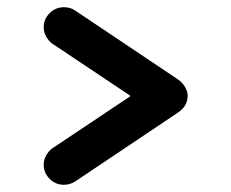

<svg xmlns="http://www.w3.org/2000/svg" viewBox="-20 -604 640 532"><path d="M188 -101Q174 -92 157 -92Q134 -92 117.5 -108.5Q101 -125 101 -148Q101 -161 108 -173.5Q115 -186 125 -193L342 -338L125 -483Q115 -490 108 -502.5Q101 -515 101 -528Q101 -551 117.5 -567.5Q134 -584 157 -584Q175 -584 188 -575L473 -384Q486 -375 493 -362.5Q500 -350 500 -339Q500 -310 473 -292Z"/></svg>

Font: Tsukimi Rounded
Style: Bold
Weight: 700
Designer: Takashi Funayama
Foundry: Takashi Funayama
Version: Version 1.032; ttfautohint (v1.8.3)